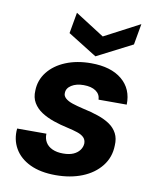

<svg xmlns="http://www.w3.org/2000/svg" viewBox="-83 -790 702 866"><g transform="rotate(10 268.0 -357.0)"><path d="M231 12Q161 12 113 -11Q65 -34 42 -74.5Q19 -115 24 -165H158Q157 -143 167 -126Q177 -109 197.5 -99.5Q218 -90 247 -90Q275 -90 293.5 -98Q312 -106 322.5 -120Q333 -134 334 -151Q334 -168 323.5 -178.5Q313 -189 293.5 -195.5Q274 -202 247 -208Q214 -215 182 -226Q150 -237 125.5 -253Q101 -269 87 -292.5Q73 -316 75 -348Q76 -396 105.5 -433.5Q135 -471 186 -492Q237 -513 302 -513Q393 -513 443.5 -471Q494 -429 492 -357H363Q362 -382 341.5 -396Q321 -410 286 -410Q252 -410 230 -396Q208 -382 208 -360Q207 -347 218.5 -336.5Q230 -326 251 -319Q272 -312 302 -305Q340 -297 372 -286Q404 -275 426.5 -259.5Q449 -244 461 -221Q473 -198 471 -166Q470 -112 438 -71.5Q406 -31 352.5 -9.5Q299 12 231 12ZM494 -726 477 -630 315 -547 182 -630 199 -726 332 -641Z"/></g></svg>

Font: DM Sans 17pt
Style: Bold Italic
Weight: 700
Italic angle: -10°
Version: Version 4.004;gftools[0.9.30]